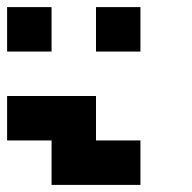

<svg xmlns="http://www.w3.org/2000/svg" viewBox="-20 -395 540 540"><path d="M125 -375V-250H0V-375ZM375 -375V-250H250V-375ZM250 -125V0H375V125H125V0H0V-125Z"/></svg>

Font: Bytesized
Style: Regular
Weight: 400
Monospace: yes
Designer: baltdev
Version: Version 1.000